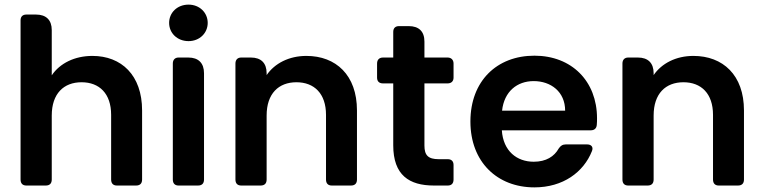

<svg xmlns="http://www.w3.org/2000/svg" viewBox="-20 -803 3304 831"><path d="M69 -715V-26C69 -9 78 0 94 0H178C195 0 204 -9 204 -26V-303C204 -398 256 -447 333 -447C410 -447 461 -398 461 -306V-26C461 -9 470 0 486 0H569C586 0 595 -9 595 -26V-325C595 -478 505 -561 380 -561C303 -561 239 -529 204 -477V-673C204 -716 180 -740 136 -740H94C78 -740 69 -731 69 -715Z M728 -528V-26C728 -9 737 0 753 0H837C854 0 863 -9 863 -26V-486C863 -530 839 -554 795 -554H753C737 -554 728 -544 728 -528ZM712 -704C712 -660 747 -625 796 -625C844 -625 879 -660 879 -704C879 -748 844 -783 796 -783C747 -783 712 -748 712 -704Z M999 -528V-26C999 -9 1008 0 1024 0H1108C1125 0 1134 -9 1134 -26V-303C1134 -398 1186 -447 1263 -447C1340 -447 1391 -398 1391 -306V-26C1391 -9 1400 0 1416 0H1499C1516 0 1525 -9 1525 -26V-325C1525 -478 1434 -561 1306 -561C1231 -561 1169 -529 1134 -478V-486C1134 -530 1110 -554 1066 -554H1024C1008 -554 999 -544 999 -528Z M1682 -665V-554H1638C1621 -554 1612 -544 1612 -528V-467C1612 -451 1621 -442 1638 -442H1682V-174C1682 -45 1751 0 1858 0H1918C1934 0 1943 -9 1943 -26V-89C1943 -105 1934 -114 1918 -114H1879C1833 -114 1817 -131 1817 -173V-442H1917C1933 -442 1943 -451 1943 -467V-528C1943 -544 1933 -554 1917 -554H1817V-623C1817 -667 1793 -690 1749 -690H1707C1691 -690 1682 -681 1682 -665Z M2426 -324H2153C2162 -407 2218 -452 2290 -452C2364 -452 2426 -406 2426 -324ZM2016 -277C2016 -102 2132 8 2293 8C2417 8 2506 -58 2542 -149C2549 -166 2540 -178 2521 -178H2429C2415 -178 2406 -172 2398 -160C2379 -126 2344 -103 2290 -103C2217 -103 2158 -149 2152 -239H2537C2552 -239 2562 -247 2563 -263C2564 -273 2564 -281 2564 -291C2564 -452 2454 -562 2293 -562C2130 -562 2016 -452 2016 -277Z M2674 -528V-26C2674 -9 2683 0 2699 0H2783C2800 0 2809 -9 2809 -26V-303C2809 -398 2861 -447 2938 -447C3015 -447 3066 -398 3066 -306V-26C3066 -9 3075 0 3091 0H3174C3191 0 3200 -9 3200 -26V-325C3200 -478 3109 -561 2981 -561C2906 -561 2844 -529 2809 -478V-486C2809 -530 2785 -554 2741 -554H2699C2683 -554 2674 -544 2674 -528Z"/></svg>

Font: Arvore Sans SemiBold
Style: Regular
Weight: 600
Designer: Jonny Pinhorn (Latin) Dan Schunck (customization for Arvore)
Version: Version 1.000;Glyphs 3.3 (3305)